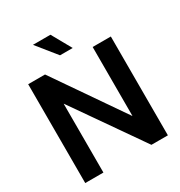

<svg xmlns="http://www.w3.org/2000/svg" viewBox="-211 -1077 1149 1224"><g transform="rotate(-30 363.5 -465.0)"><path d="M667.5 -727.5V0H546.4L194.3 -505.4H192.9V0H59.1V-727.5H183.1L532.2 -221.2H533.7V-727.5ZM327.1 -785.6 210.9 -929.7H339.8L420.4 -785.6Z"/></g></svg>

Font: Inter Display Semi Bold
Style: Regular
Weight: 600
Designer: Rasmus Andersson
Foundry: rsms
Version: Version 4.000;git-37864ae